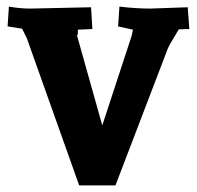

<svg xmlns="http://www.w3.org/2000/svg" viewBox="-20 -562 598 582"><path d="M216 -472V-462Q216 -453 213 -456L290 -182L379 -453L383 -472L338 -482L342 -542Q392 -536 435 -536L549 -540L554 -474L522 -473Q493 -426 488 -413L330 0H220L61 -447L47 -475L3 -482L7 -542Q41 -536 71 -536L256 -540L260 -474Z"/></svg>

Font: Andada SC
Style: Bold
Weight: 700
Designer: Carolina Giovagnoli
Foundry: Carolina Giovagnoli
Version: Version 1.003